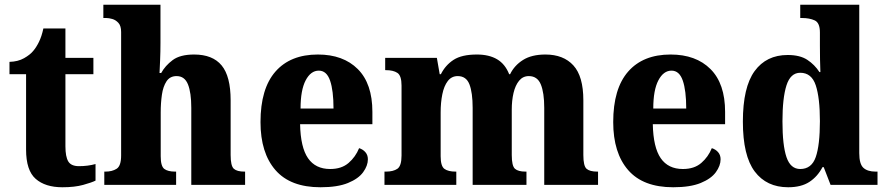

<svg xmlns="http://www.w3.org/2000/svg" viewBox="-20 -780 3737 810"><path d="M243 10Q171 10 130.5 -25.5Q90 -61 90 -149V-467H20V-519Q56 -520 81.5 -534.5Q107 -549 120 -565Q133 -580 144.5 -603.5Q156 -627 163 -660H256V-536H374V-467H256V-163Q256 -119 268 -99Q280 -79 313 -79Q351 -79 383 -88V-18Q367 -10 331 0Q295 10 243 10Z M420 0V-56H425Q453 -56 472 -68Q491 -80 491 -124V-645Q491 -671 479.5 -683.5Q468 -696 453.5 -700Q439 -704 429 -704H416V-760H657V-599Q657 -562 655.5 -527Q654 -492 653 -472H660Q677 -503 708.5 -526.5Q740 -550 799 -550Q877 -550 915 -504Q953 -458 953 -357V-126Q953 -80 966.5 -68Q980 -56 1011 -56H1014V0H787V-325Q787 -389 773 -424Q759 -459 725 -459Q697 -459 682.5 -437Q668 -415 663 -380Q658 -345 658 -306V-121Q658 -79 673 -67.5Q688 -56 719 -56H723V0Z M1332 10Q1205 10 1142 -62.5Q1079 -135 1079 -265Q1079 -406 1142 -478Q1205 -550 1321 -550Q1428 -550 1489.5 -488.5Q1551 -427 1551 -308V-256H1246Q1248 -158 1279.5 -112.5Q1311 -67 1373 -67Q1421 -67 1450.5 -92.5Q1480 -118 1495 -155Q1511 -150 1521.5 -138Q1532 -126 1532 -108Q1532 -81 1512 -53.5Q1492 -26 1448 -8Q1404 10 1332 10ZM1387 -322Q1387 -398 1372.5 -440Q1358 -482 1325 -482Q1291 -482 1269.5 -441Q1248 -400 1248 -322Z M1602 0V-56H1608Q1639 -56 1656.5 -68Q1674 -80 1674 -124V-419Q1674 -461 1656.5 -472.5Q1639 -484 1609 -484H1605V-536H1823L1835 -467H1840Q1859 -505 1893.5 -527.5Q1928 -550 1992 -550Q2043 -550 2077 -530Q2111 -510 2128 -467H2132Q2150 -504 2186.5 -527Q2223 -550 2281 -550Q2357 -550 2399 -504Q2441 -458 2441 -357V-126Q2441 -80 2454.5 -68Q2468 -56 2500 -56H2503V0H2276V-325Q2276 -389 2261.5 -424Q2247 -459 2211 -459Q2186 -459 2170 -439.5Q2154 -420 2146.5 -388Q2139 -356 2139 -318V-126Q2139 -80 2152.5 -68Q2166 -56 2197 -56H2201V0H1974V-325Q1974 -389 1960.5 -424Q1947 -459 1911 -459Q1885 -459 1869 -438Q1853 -417 1846 -382Q1839 -347 1839 -306V-121Q1839 -79 1855 -67.5Q1871 -56 1902 -56H1905V0Z M2820 10Q2693 10 2630 -62.5Q2567 -135 2567 -265Q2567 -406 2630 -478Q2693 -550 2809 -550Q2916 -550 2977.5 -488.5Q3039 -427 3039 -308V-256H2734Q2736 -158 2767.5 -112.5Q2799 -67 2861 -67Q2909 -67 2938.5 -92.5Q2968 -118 2983 -155Q2999 -150 3009.5 -138Q3020 -126 3020 -108Q3020 -81 3000 -53.5Q2980 -26 2936 -8Q2892 10 2820 10ZM2875 -322Q2875 -398 2860.5 -440Q2846 -482 2813 -482Q2779 -482 2757.5 -441Q2736 -400 2736 -322Z M3305 10Q3214 10 3164 -56.5Q3114 -123 3114 -267Q3114 -412 3163.5 -480Q3213 -548 3303 -548Q3355 -548 3386 -527.5Q3417 -507 3437 -476H3441Q3440 -498 3439.5 -528.5Q3439 -559 3439 -588V-643Q3439 -684 3417 -694Q3395 -704 3364 -704H3356V-760H3605V-134Q3605 -88 3622.5 -72Q3640 -56 3674 -56H3682V0H3484L3455 -75H3450Q3429 -35 3394.5 -12.5Q3360 10 3305 10ZM3356 -67Q3404 -67 3421.5 -117.5Q3439 -168 3439 -269Q3439 -367 3421.5 -420Q3404 -473 3356 -473Q3315 -473 3298 -420Q3281 -367 3281 -268Q3281 -167 3298 -117Q3315 -67 3356 -67Z"/></svg>

Font: Noto Serif SemiCondensed ExtraBold
Style: Regular
Weight: 800
Width: 4
Designer: Monotype Design Team
Foundry: Monotype Imaging Inc.
Version: Version 2.015